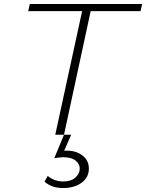

<svg xmlns="http://www.w3.org/2000/svg" viewBox="-20 -678 735 966"><path d="M258 0 401 -658H444L302 0ZM122 -622 130 -658H695L687 -622ZM302 0H338L296 96L270 87Q279 84 291.5 82Q304 80 317 80Q365 80 397 106Q429 132 427 175Q425 217 389 242.5Q353 268 298 268Q268 268 245 260Q222 252 204 236L220 207Q235 220 255.5 227.5Q276 235 298 235Q337 235 358.5 216Q380 197 381 174Q383 149 361.5 131Q340 113 298 113Q289 113 277 114.5Q265 116 253 118Z"/></svg>

Font: Ysabeau Infant ExtraLight
Style: Italic
Weight: 250
Italic angle: -12°
Designer: Christian Thalmann (Catharsis Fonts)
Version: Version 2.001;gftools[0.9.30]; featfreeze: ss01,ss02,lnum